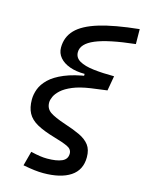

<svg xmlns="http://www.w3.org/2000/svg" viewBox="-141 -831 869 1148"><g transform="rotate(15 293.0 -256.5)"><path d="M241.7 233.9Q216.8 233.9 187.7 230.5Q158.7 227.1 116.7 219.2L140.6 129.4Q173.8 137.2 197.3 140.6Q220.7 144 241.7 144Q300.3 144 333 129.6Q365.7 115.2 365.7 80.6Q365.7 52.7 335.2 38.8Q304.7 24.9 251.5 9.8Q182.1 -10.3 140.6 -33.4Q99.1 -56.6 81.1 -90.3Q63 -124 63 -174.3Q63 -206.1 75.4 -239.5Q87.9 -272.9 119.9 -304Q151.9 -335 209.5 -359.1Q267.1 -383.3 356.9 -396.5L392.1 -420.4L502 -435.1L485.8 -343.3L386.7 -330.1Q319.3 -320.3 276.4 -302.2Q233.4 -284.2 209.7 -262.5Q186 -240.7 176.8 -220Q167.5 -199.2 167.5 -183.6Q167.5 -146.5 196 -126.2Q224.6 -106 293.9 -83Q348.6 -65.4 388.2 -46.6Q427.7 -27.8 449 0.2Q470.2 28.3 470.2 74.7Q470.2 154.3 409.9 194.1Q349.6 233.9 241.7 233.9ZM328.1 -363.3V-403.3Q274.9 -403.3 235.1 -417.7Q195.3 -432.1 173.1 -458.3Q150.9 -484.4 150.9 -519Q150.9 -584.5 194.1 -629.4Q237.3 -674.3 331.1 -702.9Q424.8 -731.4 577.1 -747.1L578.1 -654.8Q412.1 -636.7 333.7 -603.8Q255.4 -570.8 255.4 -518.6Q255.4 -484.4 287.1 -466.3Q318.8 -448.2 374.8 -441.7Q430.7 -435.1 502 -435.1Z"/></g></svg>

Font: Cascadia Mono NF
Style: Italic
Weight: 400
Italic angle: -10°
Monospace: yes
Designer: Aaron Bell
Foundry: Saja Typeworks
Version: Version 2404.023